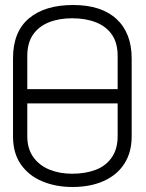

<svg xmlns="http://www.w3.org/2000/svg" viewBox="-20 -736 584 767"><path d="M84 -380V-323H455V-380ZM32 -503V-191Q32 -124 63.5 -79Q95 -34 149 -11.5Q203 11 270 11Q341 11 394.5 -13Q448 -37 477 -82.5Q506 -128 506 -191V-502Q506 -604 445.5 -660Q385 -716 272 -716Q159 -716 95.5 -662.5Q32 -609 32 -503ZM89 -192V-512Q89 -564 111.5 -597Q134 -630 174.5 -646.5Q215 -663 268 -663Q323 -663 364 -646.5Q405 -630 427.5 -597Q450 -564 450 -512V-192Q450 -141 426.5 -107Q403 -73 362 -57.5Q321 -42 268 -42Q218 -42 177.5 -58.5Q137 -75 113 -108.5Q89 -142 89 -192Z"/></svg>

Font: AdventPro_ExpandedRegular
Style: ExpandedRegular
Weight: 400
Width: 7
Designer: VivaRado, Andreas Kalpakidis
Foundry: VivaRado, Andreas Kalpakidis
Version: Version 3.000